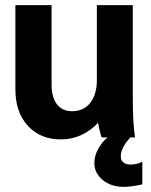

<svg xmlns="http://www.w3.org/2000/svg" viewBox="-20 -536 591 749"><path d="M461.9 192.9Q413.1 192.9 380.6 166Q348.1 139.2 348.1 100.1Q348.1 72.8 362.5 45.9Q377 19 398.9 0H376Q367.2 -28.3 362.8 -57.1Q301.3 7.8 216.8 7.8Q137.2 7.8 88.6 -45.4Q40 -98.6 40 -187V-516.1H181.2V-206.1Q181.2 -156.2 202.1 -129.2Q223.1 -102.1 261.2 -102.1Q305.7 -102.1 331.8 -134.3Q357.9 -166.5 357.9 -225.1V-516.1H498V-155.8Q498 -54.2 506.8 0H488.8Q451.2 39.1 451.2 75.2Q451.2 89.4 461.4 97.7Q471.7 106 488.8 106Q512.7 106 535.2 95.2V183.1Q495.1 192.9 461.9 192.9Z"/></svg>

Font: LT Superior
Style: Bold
Weight: 400
Designer: Daniel Lyons
Foundry: LyonsType
Version: Version 1.000